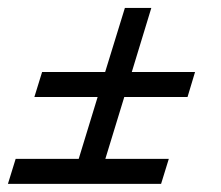

<svg xmlns="http://www.w3.org/2000/svg" viewBox="-24 -452 544 472"><path d="M14.5 -61.5H169.5L216 -213.5H60.5L79.5 -275H234.5L283 -432.5H348L300 -275H455.5L437 -213.5H281.5L235 -61.5H391L372 0H-4.5Z"/></svg>

Font: Newsreader 16pt
Style: Bold Italic
Weight: 700
Italic angle: -17°
Designer: Hugues Gentile
Foundry: Production Type
Version: Version 1.003; ttfautohint (v1.8.3)